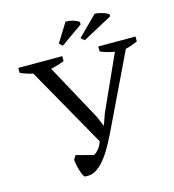

<svg xmlns="http://www.w3.org/2000/svg" viewBox="-122 -942 952 1050"><g transform="rotate(-15 354.0 -416.5)"><path d="M564 -611.3Q517.6 -619.1 483.4 -634.8V-662.6H694.3V-634.8Q682.1 -629.4 665.3 -623Q648.4 -616.7 626 -611.3L422.9 -188.5Q398.9 -138.7 375.5 -100.3Q352.1 -62 328.1 -36.9Q304.2 -11.7 279.1 -1Q253.9 9.8 226.1 4.4Q219.7 -4.4 214.6 -17.3Q209.5 -30.3 205.6 -44.4Q201.7 -58.6 199 -72.5Q196.3 -86.4 195.3 -97.7L209.5 -121.1L307.1 -95.7Q312 -97.2 318.4 -102.1Q324.7 -106.9 331.8 -115Q338.9 -123 345.5 -134Q352.1 -145 356.9 -159.7L102.1 -611.3Q84 -615.2 65.9 -621.1Q47.9 -627 30.8 -634.8V-662.6H279.8V-634.8Q264.2 -628.4 244.6 -622.3Q225.1 -616.2 203.1 -611.3L376.5 -293L399.9 -237.3H401.4L424.3 -302.2ZM345.7 -840.3Q351.6 -840.8 363 -839.4Q374.5 -837.9 386.5 -834.5Q398.4 -831.1 408.4 -826.4Q418.5 -821.8 421.4 -816.9V-804.2L297.4 -716.8L279.3 -733.9ZM510.3 -840.3Q516.6 -840.8 528.1 -839.1Q539.6 -837.4 551.8 -833.7Q564 -830.1 574.7 -825.2Q585.4 -820.3 589.8 -814.5L588.9 -805.2L421.4 -714.8L401.4 -731.9Z"/></g></svg>

Font: PT Astra Serif
Style: Regular
Weight: 400
Designer: A.Korolkova, I. Chaeva
Foundry: ParaType Ltd
Version: Version 1.002